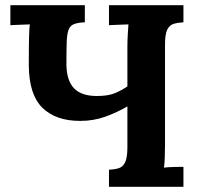

<svg xmlns="http://www.w3.org/2000/svg" viewBox="-20 -720 777 740"><path d="M400 0V-66Q423 -67 438.5 -72Q454 -77 462.5 -95Q471 -113 471 -153V-310Q432 -287 386.5 -270.5Q341 -254 289 -254Q195 -254 143.5 -304.5Q92 -355 91 -467Q91 -545 92 -579Q93 -613 95 -626Q79 -625 55 -624.5Q31 -624 20 -623V-700H307V-634Q280 -633 265 -627Q250 -621 244 -604.5Q238 -588 237 -556Q236 -524 236 -470Q237 -409 265.5 -379.5Q294 -350 353 -350Q397 -350 423 -361Q449 -372 471 -387V-536Q471 -563 472.5 -588Q474 -613 475 -626Q459 -625 435 -624.5Q411 -624 400 -623V-700H687V-634Q665 -633 649 -628Q633 -623 624.5 -605.5Q616 -588 616 -547V-164Q616 -137 615 -112Q614 -87 612 -74Q628 -76 652.5 -76.5Q677 -77 687 -77V0Z"/></svg>

Font: Lora
Style: Bold
Weight: 700
Designer: Olga Karpushina, Alexei Vanyashin (Cyrillic)
Foundry: Cyreal
Version: Version 3.006; ttfautohint (v1.8.4.7-5d5b);gftools[0.9.30]